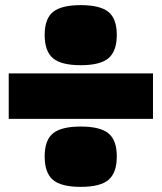

<svg xmlns="http://www.w3.org/2000/svg" viewBox="-20 -719 631 748"><path d="M14 -433H576V-256H14ZM294.5 9Q218 9 186 -18.5Q154 -46 154 -109.5Q154 -173 186.5 -199.5Q219 -226 294.5 -226Q370 -226 402.5 -199.5Q435 -173 435 -109.5Q435 -46 403 -18.5Q371 9 294.5 9ZM294.5 -465Q218 -465 186 -492.5Q154 -520 154 -583Q154 -646 186.5 -672.5Q219 -699 294.5 -699Q370 -699 402.5 -672.5Q435 -646 435 -583Q435 -520 403 -492.5Q371 -465 294.5 -465Z"/></svg>

Font: Erica One
Style: Regular
Weight: 400
Designer: Miguel Hernandez
Foundry: Miguel Hernandez
Version: Version 1.003